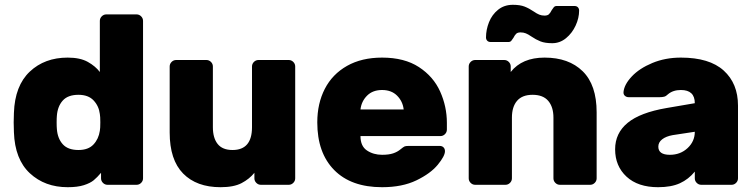

<svg xmlns="http://www.w3.org/2000/svg" viewBox="-20 -770 3148 800"><path d="M396 -683Q396 -694 404 -702Q412 -710 423 -710H549Q560 -710 568 -702Q576 -694 576 -683V-27Q576 -16 568 -8Q560 0 549 0H428Q417 0 409 -8Q401 -16 401 -27V-50Q385 -31 370.5 -19Q356 -7 329.5 1.5Q303 10 262 10Q167 10 104.5 -48Q42 -106 38 -219L37 -260L38 -300Q42 -413 104 -471.5Q166 -530 262 -530Q314 -530 346 -512Q378 -494 396 -470ZM307 -145Q348 -145 369.5 -168Q391 -191 396 -225Q398 -235 398 -260Q398 -285 396 -295Q392 -328 370 -351.5Q348 -375 307 -375Q263 -375 241.5 -351Q220 -327 217 -288Q216 -278 216 -260Q216 -242 217 -232Q220 -193 241.5 -169Q263 -145 307 -145Z M714 -520H840Q851 -520 859 -512Q867 -504 867 -493V-240Q867 -195 887 -170Q907 -145 949 -145Q1030 -145 1030 -240V-493Q1030 -504 1038 -512Q1046 -520 1057 -520H1183Q1194 -520 1202 -512Q1210 -504 1210 -493V-27Q1210 -16 1202 -8Q1194 0 1183 0H1067Q1056 0 1048 -8Q1040 -16 1040 -27V-50Q1019 -24 986.5 -7Q954 10 899 10Q799 10 743 -47Q687 -104 687 -218V-493Q687 -504 695 -512Q703 -520 714 -520Z M1572 -125Q1600 -125 1618 -131Q1636 -137 1649 -148Q1660 -157 1665 -159.5Q1670 -162 1682 -162H1812Q1822 -162 1828 -156Q1834 -150 1834 -140Q1834 -120 1804 -83.5Q1774 -47 1715 -18.5Q1656 10 1572 10Q1443 10 1372.5 -61.5Q1302 -133 1302 -260Q1302 -339 1333.5 -400Q1365 -461 1426 -495.5Q1487 -530 1572 -530Q1665 -530 1725.5 -490.5Q1786 -451 1814 -388.5Q1842 -326 1842 -258V-230Q1842 -219 1834 -211Q1826 -203 1815 -203H1482Q1482 -161 1509 -143Q1536 -125 1572 -125ZM1662 -314Q1658 -348 1634.5 -371.5Q1611 -395 1572 -395Q1533 -395 1509.5 -371.5Q1486 -348 1482 -314Z M1933 0ZM2439 0H2313Q2302 0 2294 -8Q2286 -16 2286 -27V-280Q2286 -324 2264.5 -349.5Q2243 -375 2199 -375Q2156 -375 2134.5 -350Q2113 -325 2113 -280V-27Q2113 -16 2105 -8Q2097 0 2086 0H1960Q1949 0 1941 -8Q1933 -16 1933 -27V-493Q1933 -504 1941 -512Q1949 -520 1960 -520H2081Q2092 -520 2100 -512Q2108 -504 2108 -493V-470Q2155 -530 2249 -530Q2350 -530 2408 -473Q2466 -416 2466 -302V-27Q2466 -16 2458 -8Q2450 0 2439 0ZM2119 -612Q2114 -604 2110 -599.5Q2106 -595 2100 -595H2024Q2015 -595 2010 -600.5Q2005 -606 2005 -614Q2005 -646 2017.5 -677.5Q2030 -709 2055.5 -729.5Q2081 -750 2117 -750Q2147 -750 2166 -742.5Q2185 -735 2204 -722Q2217 -713 2227 -709Q2237 -705 2249 -705Q2261 -705 2267 -710.5Q2273 -716 2279 -728Q2284 -736 2288 -740.5Q2292 -745 2298 -745H2374Q2383 -745 2388 -739.5Q2393 -734 2393 -726Q2393 -695 2378.5 -663.5Q2364 -632 2338.5 -611Q2313 -590 2281 -590Q2251 -590 2232 -597.5Q2213 -605 2194 -618Q2181 -627 2171 -631Q2161 -635 2149 -635Q2137 -635 2131 -629.5Q2125 -624 2119 -612Z M2875 -340Q2875 -395 2817 -395Q2784 -395 2763 -377Q2755 -369 2747 -367Q2739 -365 2727 -365H2600Q2590 -365 2583.5 -371Q2577 -377 2578 -387Q2581 -418 2612.5 -451.5Q2644 -485 2698 -507.5Q2752 -530 2817 -530Q2936 -530 2995.5 -476Q3055 -422 3055 -330V-27Q3055 -16 3047 -8Q3039 0 3028 0H2902Q2891 0 2883 -8Q2875 -16 2875 -27V-55Q2849 -23 2813 -6.5Q2777 10 2722 10Q2638 10 2590.5 -34Q2543 -78 2543 -148Q2543 -215 2595 -258Q2647 -301 2758 -320ZM2783 -207Q2755 -202 2739 -189.5Q2723 -177 2723 -159Q2723 -125 2771 -125Q2815 -125 2845 -153Q2875 -181 2875 -221Z"/></svg>

Font: Hezaedrus
Style: Bold
Weight: 700
Designer: Hubert & Fischer
Foundry: Hubert & Fischer
Version: Version 1.10;September 3, 2019;FontCreator 11.5.0.2425 64-bi